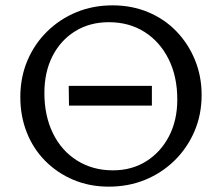

<svg xmlns="http://www.w3.org/2000/svg" viewBox="-20 -688 829 718"><path d="M387 10Q315 10 254.5 -15.5Q194 -41 149 -86.5Q104 -132 80 -193Q56 -254 56 -325Q56 -399 82.5 -461.5Q109 -524 156.5 -570.5Q204 -617 266 -642.5Q328 -668 401 -668Q473 -668 534 -642.5Q595 -617 639.5 -571Q684 -525 709 -464Q734 -403 734 -333Q734 -259 707 -196.5Q680 -134 632.5 -87.5Q585 -41 522.5 -15.5Q460 10 387 10ZM402 -51Q473 -51 527 -85Q581 -119 612 -178.5Q643 -238 643 -316Q643 -402 610.5 -467Q578 -532 520.5 -568.5Q463 -605 387 -605Q316 -605 261.5 -571.5Q207 -538 176.5 -478.5Q146 -419 146 -340Q146 -255 178 -189.5Q210 -124 268.5 -87.5Q327 -51 402 -51ZM238 -293 237 -367H548V-293Z"/></svg>

Font: Ysabeau Office Medium
Style: Regular
Weight: 500
Designer: Christian Thalmann (Catharsis Fonts)
Version: Version 2.001;gftools[0.9.30]; featfreeze: tnum,lnum,ss02